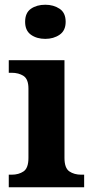

<svg xmlns="http://www.w3.org/2000/svg" viewBox="-20 -790 392 810"><path d="M171 -626Q135 -626 110.5 -643.5Q86 -661 86 -698Q86 -736 110.5 -753Q135 -770 171 -770Q206 -770 231.5 -753Q257 -736 257 -698Q257 -661 231.5 -643.5Q206 -626 171 -626ZM17 0V-53H29Q59 -53 79.5 -67Q100 -81 100 -124V-416Q100 -456 79.5 -469.5Q59 -483 29 -483H17V-536H252V-124Q252 -81 272.5 -67Q293 -53 323 -53H335V0Z"/></svg>

Font: Noto Serif
Style: Bold
Weight: 700
Designer: Monotype Design Team
Foundry: Monotype Imaging Inc.
Version: Version 2.014